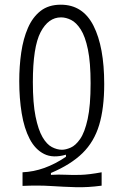

<svg xmlns="http://www.w3.org/2000/svg" viewBox="-20 -692 526 818"><path d="M413 99Q354 107 302.5 105.5Q251 104 197 100.5Q143 97 76 100V42Q123 40 169 23.5Q215 7 261 -24V-33Q206 -17 168 -36Q130 -55 106.5 -100Q83 -145 72.5 -209Q62 -273 62 -346Q62 -410 70.5 -468.5Q79 -527 99 -573Q119 -619 153 -645.5Q187 -672 239 -672Q333 -672 378.5 -582Q424 -492 424 -334Q424 -231 402.5 -159.5Q381 -88 331.5 -39.5Q282 9 197 45V53Q231 51 259.5 52.5Q288 54 323.5 53Q359 52 413 42ZM244 -54Q260 -54 281 -63Q302 -72 321.5 -100Q341 -128 353.5 -185Q366 -242 366 -337Q366 -426 354.5 -481.5Q343 -537 324 -566.5Q305 -596 283 -607Q261 -618 240 -618Q186 -618 153 -555Q120 -492 120 -342Q120 -252 131.5 -195.5Q143 -139 161 -108Q179 -77 201 -65.5Q223 -54 244 -54Z"/></svg>

Font: Bricolage Grotesque 10pt Condensed ExtraLight
Style: Regular
Weight: 200
Width: 3
Designer: Mathieu Triay
Foundry: Atelier Triay
Version: Version 1.000; ttfautohint (v1.8.4.7-5d5b);gftools[0.9.32]